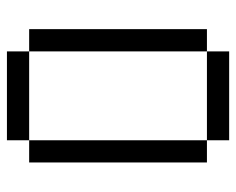

<svg xmlns="http://www.w3.org/2000/svg" viewBox="-82 -582 665 540"><g transform="rotate(90 250.0 -312.5)"><path d="M125 -62.5V0H375V-62.5ZM125 -62.5Q125 -62.5 125 -562.5H62.5Q62.5 -562.5 62.5 -62.5ZM375 -62.5H437.5Q437.5 -62.5 437.5 -562.5H375Q375 -562.5 375 -62.5ZM125 -562.5H375V-625H125Z"/></g></svg>

Font: BFUnifontExMono
Style: Regular
Weight: 500
Version: Version 15.0.06